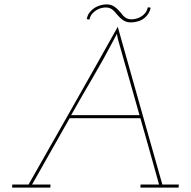

<svg xmlns="http://www.w3.org/2000/svg" viewBox="-20 -854 868 874"><path d="M511 -790Q525 -773 540 -762.5Q555 -752 575 -752Q592 -752 609 -757Q626 -762 640 -774Q649 -782 656 -793Q663 -804 666 -819Q663 -820 659.5 -820Q656 -820 653 -821Q649 -804 640 -793.5Q631 -783 620 -777Q609 -771 598 -768.5Q587 -766 579 -766Q565 -766 554 -772Q543 -778 530 -796Q516 -813 501 -823.5Q486 -834 466 -834Q451 -834 437 -830Q423 -826 410 -818Q398 -810 388 -797.5Q378 -785 375 -767Q377 -766 380.5 -766Q384 -766 387 -765Q391 -782 400.5 -792.5Q410 -803 421 -809Q431 -815 442 -817.5Q453 -820 461 -820Q475 -820 486 -814Q497 -808 511 -790ZM36 -14 35 0H209L210 -14H126L297 -316H619Q641 -240 662 -164.5Q683 -89 704 -14H620L619 0H793L794 -14H719Q668 -194 617.5 -372.5Q567 -551 516 -732Q415 -551 313.5 -372.5Q212 -194 110 -14ZM304 -330Q353 -417 403 -502Q453 -587 499 -675Q500 -677 503 -682.5Q506 -688 512 -700L517 -675L615 -330Z"/></svg>

Font: Josefin Slab Thin
Style: Italic
Weight: 100
Italic angle: -12°
Designer: Santiago Orozco
Foundry: Typemade
Version: Version 2.000